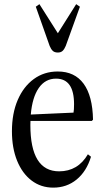

<svg xmlns="http://www.w3.org/2000/svg" viewBox="-20 -870 488 901"><path d="M230 10.5Q172 10.5 128.2 -22.8Q84.5 -56 60.2 -115.8Q36 -175.5 36 -254Q36 -337.5 63 -400.5Q90 -463.5 138.5 -499Q187 -534.5 251 -534.5Q330.5 -534.5 372.5 -477Q414.5 -419.5 416.5 -308.5L411 -302.5H123Q122.5 -293 122.5 -283.5Q122.5 -66 257.5 -66Q345.5 -66 392.5 -146L407 -134.5Q386 -65.5 339.5 -27.5Q293 10.5 230 10.5ZM243 -501Q192.5 -501 162 -457.2Q131.5 -413.5 124.5 -332.5L325 -341.5Q327.5 -354 327.5 -381Q327.5 -501 243 -501ZM251.5 -623.5Q236 -623.5 227.8 -631.2Q219.5 -639 213 -654.5L148 -838.5L165 -850.5L251.5 -714L337.5 -850.5L355 -838.5L288.5 -654.5Q282 -639 273.8 -631.2Q265.5 -623.5 251.5 -623.5Z"/></svg>

Font: Libre Caslon Condensed
Style: Regular
Weight: 400
Designer: Pablo Impallari, Rodrigo Fuenzalida, Katja Schimmel, Ertekin Erdin
Foundry: Pablo Impallari, Rodrigo Fuenzalida
Version: Version 2.000; ttfautohint (v1.8.4.7-5d5b);gftools[0.9.33]